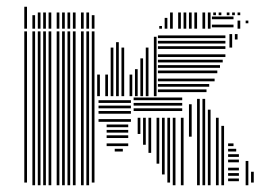

<svg xmlns="http://www.w3.org/2000/svg" viewBox="-20 -549 786 569"><path d="M60 -8H52V-264H60ZM84 0H76V-264H84ZM100 0H92V-264H100ZM116 0H108V-264H116ZM132 0H124V-264H132ZM156 0H148V-264H156ZM172 0H164V-264H172ZM188 0H180V-264H188ZM204 0H196V-264H204ZM228 0H220V-264H228ZM244 0H236V-264H244ZM260 -8H252V-264H260ZM344 -100H320V-108H344ZM360 -116H296V-124H360ZM360 -140H296V-148H360ZM360 -156H296V-164H360ZM360 -172H296V-180H360ZM368 -188H272V-196H368ZM368 -212H272V-220H368ZM368 -228H272V-236H368ZM368 -244H272V-252H368ZM396 -152H388V-200H396ZM412 -120H404V-200H412ZM428 -96H420V-200H428ZM452 -64H444V-200H452ZM468 -32H460V-200H468ZM484 -8H476V-200H484ZM500 0H492V-200H500ZM524 0H516V-200H524ZM520 -220H376V-228H520ZM520 -236H376V-244H520ZM520 -252H376V-260H520ZM548 -144H540V-240H548ZM572 0H564V-240H572ZM588 0H580V-240H588ZM604 0H596V-224H604ZM628 0H620V-200H628ZM644 0H636V-176H644ZM688 -12H656V-20H688ZM688 -28H656V-36H688ZM688 -44H656V-52H688ZM688 -68H656V-76H688ZM688 -84H656V-92H688ZM680 -100H656V-108H680ZM672 -116H656V-124H672ZM716 0H708V-72H716ZM732 -8H724V-40H732ZM572 -240H564V-256H572ZM588 -240H580V-256H588ZM60 -264H52V-456H60ZM84 -264H76V-456H84ZM100 -264H92V-456H100ZM116 -264H108V-456H116ZM132 -264H124V-456H132ZM156 -264H148V-456H156ZM172 -264H164V-456H172ZM188 -264H180V-456H188ZM204 -264H196V-456H204ZM228 -264H220V-456H228ZM244 -264H236V-456H244ZM260 -264H252V-456H260ZM276 -264H268V-328H276ZM300 -264H292V-328H300ZM316 -264H308V-408H316ZM332 -264H324V-424H332ZM348 -264H340V-408H348ZM372 -264H364V-328H372ZM388 -264H380V-344H388ZM404 -264H396V-376H404ZM420 -264H412V-408H420ZM444 -264H436V-440H444ZM592 -276H448V-284H592ZM600 -292H448V-300H600ZM616 -308H448V-316H616ZM624 -332H448V-340H624ZM632 -348H448V-356H632ZM640 -364H448V-372H640ZM648 -380H448V-388H648ZM648 -404H448V-412H648ZM648 -420H448V-428H648ZM648 -436H448V-444H648ZM668 -408H660V-448H668ZM684 -432H676V-448H684ZM60 -464H52V-504H60ZM84 -464H76V-504H84ZM100 -464H92V-504H100ZM116 -464H108V-504H116ZM132 -464H124V-504H132ZM156 -464H148V-504H156ZM172 -464H164V-504H172ZM188 -464H180V-504H188ZM204 -464H196V-504H204ZM228 -464H220V-504H228ZM244 -464H236V-504H244ZM260 -464H252V-504H260ZM460 -464H452V-472H460ZM476 -464H468V-496H476ZM492 -464H484V-504H492ZM516 -464H508V-504H516ZM532 -464H524V-504H532ZM548 -464H540V-504H548ZM564 -464H556V-504H564ZM588 -464H580V-504H588ZM604 -464H596V-504H604ZM672 -468H608V-476H672ZM672 -492H608V-500H672ZM692 -464H684V-488H692ZM716 -480H708V-488H716ZM60 -504H52V-529H60ZM100 -504H92V-512H100ZM116 -504H108V-512H116ZM132 -504H124V-512H132ZM156 -504H148V-512H156ZM172 -504H164V-512H172ZM188 -504H180V-512H188ZM204 -504H196V-512H204ZM228 -504H220V-512H228ZM244 -504H236V-512H244ZM492 -504H484V-512H492ZM516 -504H508V-512H516ZM532 -504H524V-512H532ZM548 -504H540V-512H548ZM564 -504H556V-512H564ZM588 -504H580V-512H588ZM604 -504H596V-512H604ZM620 -504H612V-512H620ZM636 -504H628V-512H636ZM660 -504H652V-512H660ZM676 -504H668V-512H676ZM692 -504H684V-512H692Z"/></svg>

Font: Rubik Lines
Style: Regular
Weight: 400
Designer: Hubert and Fischer, NaN
Foundry: Hubert and Fischer, NaN
Version: Version 2.201